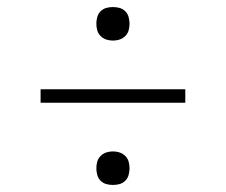

<svg xmlns="http://www.w3.org/2000/svg" viewBox="-20 -612 640 544"><path d="M300 -497Q290 -497 281 -500Q272 -503 265 -510Q258 -517 255.5 -526Q253 -535 253 -545Q253 -554 255.5 -563.5Q258 -573 265 -580Q272 -587 281 -589.5Q290 -592 300 -592Q310 -592 319 -589.5Q328 -587 335 -580Q342 -573 344.5 -563.5Q347 -554 347 -545Q347 -535 344.5 -526Q342 -517 335 -510Q328 -503 319 -500Q310 -497 300 -497ZM505 -321H95V-359H505ZM300 -88Q290 -88 281 -90.5Q272 -93 265 -100Q258 -107 255.5 -116.5Q253 -126 253 -135Q253 -145 255.5 -154Q258 -163 265 -170Q272 -177 281 -180Q290 -183 300 -183Q310 -183 319 -180Q328 -177 335 -170Q342 -163 344.5 -154Q347 -145 347 -135Q347 -126 344.5 -116.5Q342 -107 335 -100Q328 -93 319 -90.5Q310 -88 300 -88Z"/></svg>

Font: Iosevka Curly XLtEx
Style: Regular
Weight: 200
Width: 7
Monospace: yes
Designer: Belleve Invis
Foundry: Belleve Invis
Version: Version 11.1.0; ttfautohint (v1.8.3)